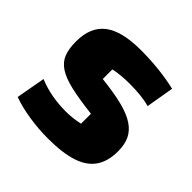

<svg xmlns="http://www.w3.org/2000/svg" viewBox="-141 -646 793 793"><g transform="rotate(45 255.5 -250.0)"><path d="M38 -351Q38 -435 90 -475Q142 -515 253 -515Q307 -515 358.5 -509.5Q410 -504 457 -493L436 -371Q411 -378 381 -381Q351 -384 317 -384Q292 -384 267 -381.5Q242 -379 226 -375V-319Q300 -311 349 -298.5Q398 -286 427 -266.5Q456 -247 469 -219.5Q482 -192 482 -152Q482 -94 456.5 -57Q431 -20 378 -2.5Q325 15 240 15Q185 15 129.5 6.5Q74 -2 30 -18L53 -146Q125 -116 214 -116Q231 -116 250 -118Q269 -120 293 -125V-183Q215 -192 165.5 -203.5Q116 -215 88 -233.5Q60 -252 49 -280Q38 -308 38 -351Z"/></g></svg>

Font: Changa
Style: Bold
Weight: 700
Designer: Eduardo Rodriguez Tunni
Foundry: Eduardo Rodriguez Tunni
Version: Version 3.002; ttfautohint (v1.8.2)